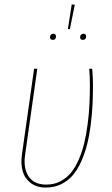

<svg xmlns="http://www.w3.org/2000/svg" viewBox="-20 -823 495 852"><path d="M298.3 -803.2 312 -802.2 290 -693.8H281.2ZM216.3 -673.3Q228.5 -673.3 228.5 -661.1Q228.5 -654.8 224.9 -650.4Q221.2 -646 214.4 -646Q208.5 -646 205.1 -649.4Q201.7 -652.8 201.7 -658.2Q201.7 -664.6 205.6 -668.9Q209.5 -673.3 216.3 -673.3ZM350.1 -673.3Q362.3 -673.3 362.3 -661.1Q362.3 -654.8 358.4 -650.4Q354.5 -646 347.7 -646Q335.4 -646 335.4 -658.2Q335.4 -664.6 339.4 -668.9Q343.3 -673.3 350.1 -673.3ZM389.2 -518.1Q392.6 -476.1 392.6 -446.3Q392.6 -398.4 390.4 -355.5Q388.2 -312.5 382.1 -265.6Q376 -218.8 366 -179.9Q356 -141.1 339.8 -105.2Q323.7 -69.3 302.5 -44.7Q281.2 -20 251 -5.4Q220.7 9.3 184.1 9.3Q142.6 9.3 116 -11.2Q89.4 -31.7 80.6 -63.7Q71.8 -95.7 77.1 -135.7L131.3 -518.1H145.5L91.3 -135.3Q83 -78.1 106.2 -41.3Q129.4 -4.4 184.1 -3.9Q218.3 -3.4 246.6 -17.8Q274.9 -32.2 294.9 -56.6Q314.9 -81.1 330.1 -116.5Q345.2 -151.9 354.2 -189.9Q363.3 -228 369.1 -273.7Q375 -319.3 377 -360.4Q378.9 -401.4 378.9 -446.3Q378.9 -481.9 376 -518.1Z"/></svg>

Font: Fira Sans Compressed Hair
Style: Italic
Weight: 100
Width: 3
Italic angle: -8°
Designer: Carrois Corporate & Edenspiekermann AG
Foundry: Carrois Corporate GbR & Edenspiekermann AG
Version: Version 4.203;PS 004.203;hotconv 1.0.88;makeotf.lib2.5.64775